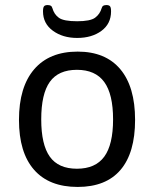

<svg xmlns="http://www.w3.org/2000/svg" viewBox="-20 -733 609 759"><path d="M55 -259Q55 -389 115 -459Q175 -529 287 -529Q397 -529 455.5 -459.5Q514 -390 514 -259Q514 -129 456.5 -61.5Q399 6 287 6Q174 6 114.5 -62Q55 -130 55 -259ZM427 -261Q427 -361 392 -409Q357 -457 284 -457Q211 -457 177 -409.5Q143 -362 143 -261Q143 -161 177 -113.5Q211 -66 284 -66Q357 -66 392 -113.5Q427 -161 427 -261ZM150 -688Q150 -703 154 -708Q158 -713 168 -713Q176 -713 180.5 -710.5Q185 -708 187 -701Q194 -676 213 -662.5Q232 -649 285 -649Q337 -649 356 -663Q375 -677 382 -701Q384 -708 388.5 -710.5Q393 -713 401 -713Q411 -713 415 -708Q419 -703 419 -688Q419 -639 381 -611Q343 -583 285 -583Q228 -583 189 -611.5Q150 -640 150 -688Z"/></svg>

Font: Asap-Regular
Style: Regular
Weight: 400
Designer: Pablo Cosgaya
Foundry: Omnibus-Type
Version: Version 2.000; ttfautohint (v1.8)